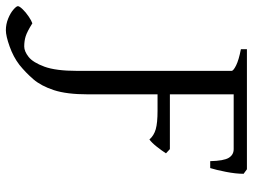

<svg xmlns="http://www.w3.org/2000/svg" viewBox="-240 -534 841 638"><g transform="rotate(90 180.0 -214.5)"><path d="M174 -87Q174 -16 160 26.5Q146 69 124 94.5Q102 120 76 141Q50 161 15 173.5Q-20 186 -39 186Q-59 186 -77.5 178.5Q-96 171 -107.5 161Q-119 151 -119 146Q-119 141 -109 130.5Q-99 120 -85 110.5Q-71 101 -62 98Q-35 115 -19.5 120Q-4 125 15 125Q31 125 49.5 110.5Q68 96 82 58Q96 20 96 -51V-564Q96 -570 78 -579Q60 -588 24 -595V-615H423L438 -604Q438 -578 431.5 -545Q425 -512 419 -493H396Q395 -538 385 -554.5Q375 -571 356 -571H174V-359H356L370 -346Q361 -332 348 -315.5Q335 -299 324 -291Q311 -306 290 -312Q269 -318 229 -318H174Z"/></g></svg>

Font: ChillKai
Style: Regular
Weight: 400
Designer: ChillType
Foundry: 寒蝉字型
Version: Version 2.000